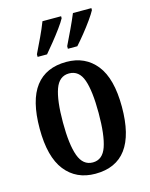

<svg xmlns="http://www.w3.org/2000/svg" viewBox="-117 -840 721 925"><g transform="rotate(-15 244.0 -378.0)"><path d="M243 10Q148 10 93.5 -59Q39 -128 39 -269Q39 -410 91.5 -478.5Q144 -547 246 -547Q340 -547 394.5 -478.5Q449 -410 449 -269Q449 10 243 10ZM245 -46Q294 -46 313.5 -102.5Q333 -159 333 -269Q333 -379 313.5 -434.5Q294 -490 244 -490Q195 -490 175 -434.5Q155 -379 155 -269Q155 -159 175.5 -102.5Q196 -46 245 -46ZM270 -619Q288 -656 306 -694Q324 -732 338 -766H430V-756Q421 -739 401.5 -711.5Q382 -684 359 -655.5Q336 -627 317 -606H270ZM119 -619Q137 -656 155 -694Q173 -732 186 -766H279V-756Q270 -739 250 -711.5Q230 -684 207 -655.5Q184 -627 166 -606H119Z"/></g></svg>

Font: Noto Serif Tamil ExtraCondensed SemiBold
Style: Regular
Weight: 600
Width: 2
Designer: Indian Type Foundry, Tom Grace, and the Monotype Design Team
Foundry: Monotype Imaging Inc.
Version: Version 2.004; ttfautohint (v1.8.4.7-5d5b)